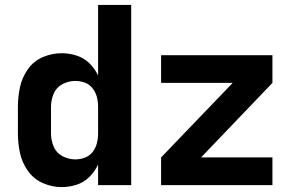

<svg xmlns="http://www.w3.org/2000/svg" viewBox="-20 -755 1192 783"><path d="M231 8Q262 8 292 -1.5Q322 -11 344.5 -33.5Q367 -56 380 -84V0H515V-735H380V-447Q367 -475 344.5 -497Q322 -519 292 -528.5Q262 -538 231 -538Q192 -538 154.5 -522Q117 -506 93.5 -472.5Q70 -439 61.5 -399.5Q53 -360 53 -320V-210Q53 -170 61.5 -131Q70 -92 93.5 -58.5Q117 -25 154.5 -8.5Q192 8 231 8ZM637 0H1091V-113H800L1091 -417V-530H637V-417H929L637 -113ZM287 -105Q260 -105 235 -118Q210 -131 199 -157Q188 -183 188 -210V-320Q188 -347 199 -373Q210 -399 235 -412Q260 -425 287 -425Q307 -425 326 -418Q345 -411 357.5 -395Q370 -379 375 -359.5Q380 -340 380 -320V-210Q380 -190 375 -170.5Q370 -151 357.5 -135Q345 -119 326 -112Q307 -105 287 -105Z"/></svg>

Font: Iosevka Sparkle Extrabold
Style: Regular
Weight: 800
Designer: Belleve Invis
Foundry: Belleve Invis
Version: Version 4.5.0; ttfautohint (v1.8.3)